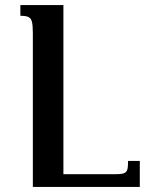

<svg xmlns="http://www.w3.org/2000/svg" viewBox="-20 -734 579 754"><path d="M529 0H109V-603Q109 -634 105.5 -648Q102 -662 92 -667Q82 -672 60 -672V-714H229V-50H435Q458 -50 467.5 -54Q477 -58 480 -68Q483 -78 483 -102H529Z"/></svg>

Font: Noto Serif Armenian Medium
Style: Regular
Weight: 500
Designer: Monotype Design team
Foundry: Monotype Imaging Inc.
Version: Version 1.000